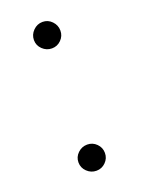

<svg xmlns="http://www.w3.org/2000/svg" viewBox="-97 -486 408 553"><g transform="rotate(-20 107.0 -210.0)"><path d="M74.2 -50.3Q86.4 -62 103 -62Q119.6 -62 131.3 -50.3Q143.1 -38.6 143.1 -22Q143.1 -5.4 131.3 6.3Q119.6 18.1 103 18.1Q86.4 18.1 74.2 6.3Q62 -5.4 62 -22Q62 -38.6 74.2 -50.3ZM74.2 -425.8Q86.4 -438 103 -438Q119.6 -438 131.3 -425.8Q143.1 -413.6 143.1 -397Q143.1 -380.4 131.3 -368.7Q119.6 -356.9 103 -356.9Q86.4 -356.9 74.2 -368.7Q62 -380.4 62 -397Q62 -413.6 74.2 -425.8Z"/></g></svg>

Font: Rawengulk
Style: Demibold
Weight: 600
Version: Version 0.92